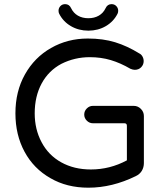

<svg xmlns="http://www.w3.org/2000/svg" viewBox="-20 -874 779 905"><path d="M217.8 -34.2Q138.7 -79.1 95.7 -158.7Q52.7 -238.3 52.7 -339.8Q52.7 -443.4 97.7 -523.4Q142.6 -603.5 220.7 -647.9Q298.8 -692.4 393.6 -692.4Q465.8 -692.4 522.9 -674.8Q580.1 -657.2 636.7 -622.1Q645.5 -618.2 651.4 -607.9Q657.2 -597.7 657.2 -585.9Q657.2 -569.3 645.5 -557.1Q633.8 -544.9 615.2 -544.9Q606.4 -544.9 594.7 -549.8Q547.9 -577.1 502 -590.8Q456.1 -604.5 403.3 -604.5Q332 -604.5 269.5 -573.2Q209 -541 176.3 -480.5Q143.6 -419.9 143.6 -339.8Q143.6 -264.6 175.8 -204.1Q208 -142.6 268.6 -108.9Q329.1 -75.2 408.2 -75.2Q498 -75.2 578.1 -118.2V-281.2Q578.1 -293 566.4 -293H418Q401.4 -293 389.2 -305.2Q377 -317.4 377 -334Q377 -350.6 389.2 -362.8Q401.4 -375 418 -375H610.4Q629.9 -375 644 -360.8Q658.2 -346.7 658.2 -327.1V-105.5Q658.2 -85 648.4 -68.8Q638.7 -52.7 620.1 -43.9Q508.8 10.7 396.5 10.7Q294.9 10.7 217.8 -34.2ZM258.8 -809.6Q255.9 -815.4 255.9 -823.2Q255.9 -835.9 264.6 -845.2Q273.4 -854.5 287.1 -854.5Q306.6 -854.5 315.4 -835Q326.2 -812.5 347.2 -800.3Q368.2 -788.1 396.5 -788.1Q424.8 -788.1 445.8 -800.3Q466.8 -812.5 477.5 -835Q486.3 -854.5 505.9 -854.5Q519.5 -854.5 528.3 -845.2Q537.1 -835.9 537.1 -823.2Q537.1 -815.4 534.2 -809.6Q515.6 -772.5 479 -751Q442.4 -729.5 396.5 -729.5Q350.6 -729.5 314 -751Q277.3 -772.5 258.8 -809.6Z"/></svg>

Font: jf-openhuninn-2.1
Style: Regular
Weight: 400
Designer: [Kosugi Maru]
Designed by MOTOYA      

[Varela Round]
Joe Prince (Latin component); Avraham Cornfeld (Hebrew component)
Foundry: justfont Co., Ltd.
Version: 2.1